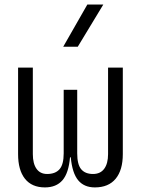

<svg xmlns="http://www.w3.org/2000/svg" viewBox="-20 -815 626 845"><path d="M397.5 9.8Q350.1 9.8 324 -21.7Q297.9 -53.2 291.5 -122.6H288.1Q282.2 -53.2 254.9 -21.7Q227.5 9.8 177.7 9.8Q120.1 9.8 89.8 -28.3Q59.6 -66.4 59.6 -136.7V-517.6H124.5V-136.7Q124.5 -95.2 140.6 -72.3Q156.7 -49.3 187.5 -49.3Q223.6 -49.3 241.9 -70.1Q260.3 -90.8 260.3 -140.1V-419.9H319.8V-140.1Q319.8 -90.8 337.4 -70.1Q355 -49.3 389.2 -49.3Q421.9 -49.3 438.7 -72.3Q455.6 -95.2 455.6 -136.7V-517.6H520.5V-136.7Q520.5 -66.4 489 -28.3Q457.5 9.8 397.5 9.8ZM258.3 -609.4 364.3 -794.9H434.6L322.3 -609.4Z"/></svg>

Font: Cascadia Code NF Light
Style: Regular
Weight: 300
Monospace: yes
Designer: Aaron Bell
Foundry: Saja Typeworks
Version: Version 2404.023; ttfautohint (v1.8.4)